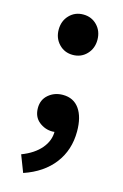

<svg xmlns="http://www.w3.org/2000/svg" viewBox="-119 -610 562 877"><g transform="rotate(15 162.5 -172.0)"><path d="M162.6 -365.9Q123.4 -365.9 97.3 -393.2Q71.1 -420.6 71.1 -461.1Q71.1 -502.6 97.3 -529.7Q123.4 -556.8 162.6 -556.8Q202 -556.8 228.1 -529.7Q254.3 -502.6 254.3 -461.1Q254.3 -420.6 228.1 -393.2Q202 -365.9 162.6 -365.9ZM83.9 213.6 53 133.5Q111.4 111.2 142.9 74Q174.3 36.7 173.6 -7.4L168.7 -111.8L220.5 -25Q208.8 -14 194.4 -9Q179.9 -3.9 163.7 -3.9Q128 -3.9 100 -26.6Q72 -49.3 72 -90.9Q72 -130.4 100.1 -154.2Q128.2 -178 167.6 -178Q218.4 -178 245.6 -139.5Q272.7 -101 272.7 -33.1Q272.7 54.9 223.7 118.9Q174.7 182.9 83.9 213.6Z"/></g></svg>

Font: Noto Sans JP
Style: Regular
Weight: 100
Designer: Ryoko NISHIZUKA 西塚涼子 (kana, bopomofo & ideographs); Paul D. Hunt (Latin, Greek & Cyrillic); Sandoll Communications 산돌커뮤니
Foundry: Adobe
Version: Version 2.004;hotconv 1.0.118;makeotfexe 2.5.65603